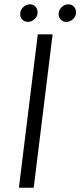

<svg xmlns="http://www.w3.org/2000/svg" viewBox="-20 -874 374 894"><path d="M156 -714H225L137 0H68ZM253 -809Q253 -828 267.5 -841Q282 -854 299 -854Q313 -854 323.5 -843.5Q334 -833 334 -817Q334 -797 319.5 -784.5Q305 -772 289 -772Q274 -772 263.5 -782Q253 -792 253 -809ZM74 -809Q74 -828 88.5 -841Q103 -854 120 -854Q134 -854 144.5 -843.5Q155 -833 155 -817Q155 -797 140.5 -784.5Q126 -772 110 -772Q95 -772 84.5 -782Q74 -792 74 -809Z"/></svg>

Font: Josefin Sans
Style: Italic
Weight: 400
Italic angle: -7.5°
Designer: Santiago Orozco
Foundry: Typemade